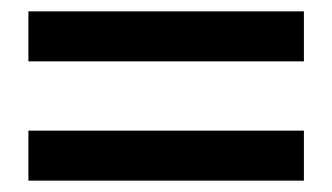

<svg xmlns="http://www.w3.org/2000/svg" viewBox="-20 -492 584 338"><path d="M515 -174H30V-262H515ZM515 -384H30V-472H515Z"/></svg>

Font: TypoPRO Source Serif Pro
Style: Bold
Weight: 700
Designer: Frank Grießhammer
Foundry: Adobe Systems Incorporated
Version: Version 1.017;PS 1.0;hotconv 1.0.79;makeotf.lib2.5.61930